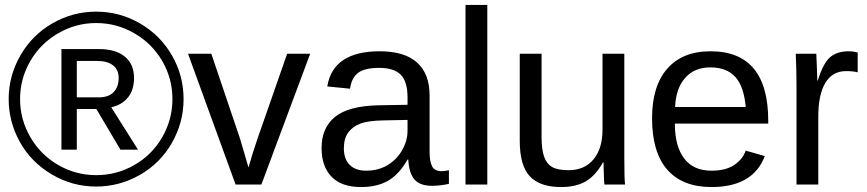

<svg xmlns="http://www.w3.org/2000/svg" viewBox="-20 -745 3499 775"><path d="M721 -345Q721 -251 674 -168.5Q627 -86 544.5 -39Q462 8 368 8Q272 8 189 -41Q106 -90 60.5 -171.5Q15 -253 15 -345Q15 -439 62.5 -521.5Q110 -604 192 -651Q274 -698 368 -698Q463 -698 545 -650.5Q627 -603 674 -521.5Q721 -440 721 -345ZM676 -345Q676 -428 635 -498.5Q594 -569 522.5 -610.5Q451 -652 368 -652Q286 -652 214.5 -610.5Q143 -569 102 -498Q61 -427 61 -345Q61 -263 102.5 -191.5Q144 -120 215 -79Q286 -38 368 -38Q451 -38 522.5 -79Q594 -120 635 -191.5Q676 -263 676 -345ZM466 -141 369 -305H290V-141H228V-547H378Q448 -547 484.5 -516Q521 -485 521 -431Q521 -381 496 -351Q471 -321 429 -312L537 -141ZM459 -430Q459 -464 436 -481.5Q413 -499 373 -499H290V-352H379Q418 -352 438.5 -373Q459 -394 459 -430Z M1035 0H931L739 -528H833L949 -185Q955 -165 983 -69L1000 -126L1019 -184L1139 -528H1232Z M1438 10Q1358 10 1318 -32Q1278 -74 1278 -147Q1278 -229 1332 -273Q1386 -317 1506 -320L1625 -322V-351Q1625 -416 1597.5 -443.5Q1570 -471 1511 -471Q1452 -471 1425.5 -451Q1399 -431 1393 -387L1301 -396Q1324 -538 1513 -538Q1613 -538 1663.5 -492.5Q1714 -447 1714 -360V-133Q1714 -94 1724 -74Q1734 -54 1763 -54Q1776 -54 1792 -58V-3Q1758 5 1724 5Q1675 5 1653 -20.5Q1631 -46 1628 -101H1625Q1591 -41 1546.5 -15.5Q1502 10 1438 10ZM1458 -56Q1506 -56 1543.5 -78Q1581 -100 1603 -138.5Q1625 -177 1625 -217V-261L1528 -259Q1466 -258 1434.5 -246Q1403 -234 1385.5 -210Q1368 -186 1368 -146Q1368 -103 1391.5 -79.5Q1415 -56 1458 -56Z M1859 0V-725H1947V0Z M2166 -528V-193Q2166 -141 2176.5 -112Q2187 -83 2209.5 -70.5Q2232 -58 2275 -58Q2339 -58 2375.5 -101.5Q2412 -145 2412 -222V-528H2500V-113Q2500 -21 2503 0H2420Q2419 -2 2418.5 -13Q2418 -24 2417.5 -38Q2417 -52 2416 -90H2414Q2384 -36 2344.5 -13Q2305 10 2245 10Q2159 10 2118.5 -33.5Q2078 -77 2078 -176V-528Z M2704 -246Q2704 -155 2741.5 -105.5Q2779 -56 2852 -56Q2909 -56 2943.5 -79Q2978 -102 2990 -137L3067 -115Q3020 10 2852 10Q2735 10 2673.5 -60Q2612 -130 2612 -268Q2612 -398 2673.5 -468Q2735 -538 2848 -538Q3081 -538 3081 -257V-246ZM2990 -313Q2983 -396 2948 -434.5Q2913 -473 2847 -473Q2783 -473 2745.5 -430.5Q2708 -388 2705 -313Z M3195 0V-405Q3195 -461 3192 -528H3275Q3279 -438 3279 -420H3281Q3302 -488 3329.5 -513Q3357 -538 3406 -538Q3424 -538 3442 -533V-453Q3424 -458 3395 -458Q3340 -458 3311.5 -410.5Q3283 -363 3283 -275V0Z"/></svg>

Font: TharLon
Style: Regular
Weight: 400
Designer: Sai Zin Di Di Zone
Foundry: Sai Zin Di Di Zone, Sun Tun
Version: Version 1.003 September 27 2012